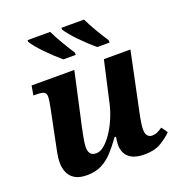

<svg xmlns="http://www.w3.org/2000/svg" viewBox="-138 -885 950 1013"><g transform="rotate(-20 336.5 -379.0)"><path d="M504 10Q460 10 434.5 -3Q409 -16 398 -37.5Q387 -59 387 -86Q387 -94 389 -108.5Q391 -123 392 -130H384Q355 -89 326 -57.5Q297 -26 262.5 -8.5Q228 9 180 9Q137 9 112 -6.5Q87 -22 76.5 -47.5Q66 -73 66 -102Q66 -127 72 -157Q78 -187 83 -212L119 -388Q123 -408 125.5 -425Q128 -442 128 -450Q128 -470 116 -476.5Q104 -483 75 -483H57L66 -536H306L240 -237Q235 -213 229 -181.5Q223 -150 223 -131Q223 -109 232.5 -96Q242 -83 266 -83Q288 -83 311 -102.5Q334 -122 355.5 -154Q377 -186 393.5 -224.5Q410 -263 419 -301L472 -536H621L553 -211Q549 -193 546 -176.5Q543 -160 541 -144.5Q539 -129 539 -115Q539 -93 548.5 -81.5Q558 -70 574 -70Q590 -70 603 -76Q616 -82 633 -93L657 -59Q633 -34 596 -12Q559 10 504 10ZM461 -608Q444 -622 423 -641.5Q402 -661 380.5 -683Q359 -705 342.5 -725Q326 -745 318 -758V-768H445Q461 -734 485 -693.5Q509 -653 530 -621V-608ZM271 -608Q254 -622 233 -641.5Q212 -661 190.5 -683Q169 -705 152.5 -725Q136 -745 128 -758V-768H255Q271 -734 295 -693.5Q319 -653 340 -621V-608Z"/></g></svg>

Font: Noto Serif
Style: Italic
Weight: 400
Italic angle: -12°
Designer: Monotype Design Team
Foundry: Monotype Imaging Inc.
Version: Version 2.013